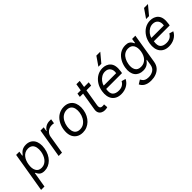

<svg xmlns="http://www.w3.org/2000/svg" viewBox="161 -1982 3397 3397"><g transform="rotate(-45 1859.0 -284.0)"><path d="M122.9 -545.5H203.8L189.6 -458.8H199.6Q217.7 -482.2 235.6 -499.8Q253.6 -517.4 274 -529.1Q294.4 -540.8 318.5 -546.7Q342.7 -552.6 372.9 -552.6Q424.4 -552.6 463.8 -532.8Q503.2 -513.1 527.9 -476.4Q552.6 -439.6 561.1 -387.8Q569.6 -335.9 558.9 -271.3Q548.3 -206.7 522.5 -154.5Q496.8 -102.3 459.9 -65.3Q422.9 -28.4 377.1 -8.5Q331.3 11.4 280.5 11.4Q252.1 11.4 230.6 6Q209.2 0.7 192.5 -10.7Q175.8 -22 162.5 -40.1Q149.1 -58.2 137.1 -83.8H130L81.7 204.5H-2.8ZM175.4 -122.2Q206 -63.9 282 -63.9Q324.9 -63.9 358 -82.2Q391 -100.5 415 -130.1Q438.9 -159.8 453.8 -197.3Q468.8 -234.7 475.1 -272.7Q479.8 -301.5 479.6 -327.4Q479.4 -353.3 474.4 -376.8Q469.5 -399.9 459.3 -418.5Q449.2 -437.1 433.8 -450.3Q418.3 -463.4 397.5 -470.3Q376.8 -477.3 350.1 -477.3Q306.5 -477.3 273.6 -459.9Q240.8 -442.5 217.5 -413.7Q194.2 -384.9 180 -348.2Q165.8 -311.4 159.8 -272.7Q144.2 -179 175.4 -122.2Z M732.2 -545.5H813.2L799 -463.1H804.7Q816.1 -484.4 833.3 -501.2Q850.5 -518.1 871.3 -529.8Q892 -541.5 915.3 -547.8Q938.6 -554 962.4 -554H980.5Q987.9 -554 994.9 -553.8Q1001.8 -553.6 1006.4 -552.6L992.2 -467.3Q990.1 -468 985.1 -468.9Q980.1 -469.8 973.2 -470.7Q966.3 -471.6 957.9 -472.3Q949.6 -473 941.1 -473Q912.3 -473 885.8 -464Q859.4 -454.9 837.9 -438Q816.4 -421.2 801.7 -397.5Q786.9 -373.9 782 -345.2L725.1 0H641.3Z M1035.5 -275.6Q1041.5 -312.9 1054 -347.7Q1066.4 -382.5 1084.7 -413.4Q1103 -444.2 1127.3 -469.8Q1151.6 -495.4 1181.5 -513.7Q1211.3 -532 1246.6 -542.3Q1282 -552.6 1322.4 -552.6Q1378.9 -552.6 1421.9 -531.8Q1464.8 -511 1491.7 -473.2Q1518.5 -435.4 1528.1 -382.3Q1537.6 -329.2 1527 -264.2Q1517 -202.4 1491.1 -151.6Q1465.2 -100.9 1427.4 -64.6Q1389.6 -28.4 1341.8 -8.5Q1294 11.4 1240.1 11.4Q1164.8 11.4 1114 -24.5Q1061.8 -61.1 1041.7 -124.3Q1021.7 -187.5 1035.5 -275.6ZM1117.2 -165.5Q1121.8 -142.8 1131.4 -123.9Q1141 -105.1 1156.4 -91.8Q1171.9 -78.5 1193 -71.2Q1214.1 -63.9 1241.5 -63.9Q1299.4 -63.9 1341.6 -93.4Q1384.6 -123.6 1410.7 -171Q1436.8 -218.4 1446 -275.6Q1454.5 -329.5 1445.3 -375Q1440.7 -398.1 1430.8 -416.9Q1420.8 -435.7 1405.5 -449.2Q1390.3 -462.7 1369.3 -470Q1348.4 -477.3 1321 -477.3Q1291.2 -477.3 1265.6 -468.9Q1240.1 -460.6 1218.9 -446Q1197.8 -431.5 1180.8 -411.4Q1163.7 -391.3 1150.9 -367.5Q1138.1 -343.8 1129.6 -317.5Q1121.1 -291.2 1116.5 -264.2Q1108 -211.6 1117.2 -165.5Z M1657 -545.5H1739L1760.7 -676.1H1844.5L1822.8 -545.5H1939.6L1928.3 -474.4H1810.7L1757.8 -156.2Q1753.6 -129.6 1757.1 -113.5Q1760.7 -97.3 1769.5 -88.4Q1778.4 -79.5 1791 -76.7Q1803.6 -73.9 1817.5 -73.9Q1831.3 -73.9 1840.2 -75.5Q1849.1 -77.1 1854.4 -78.1L1860.1 -2.8Q1850.5 0.4 1834.3 3.7Q1818.2 7.1 1794.7 7.1Q1758.2 7.1 1728 -8.2Q1712.4 -15.6 1700.1 -27.3Q1687.9 -39.1 1680.2 -54.7Q1672.6 -70.3 1669.9 -90Q1667.3 -109.7 1671.2 -133.5L1727.3 -474.4H1645.6Z M1995 -268.5Q2002.1 -310.4 2015.4 -347.3Q2028.8 -384.2 2050.1 -416.5Q2071 -448.5 2096.9 -473.7Q2122.9 -498.9 2152.9 -516.5Q2182.9 -534.1 2216.8 -543.3Q2250.7 -552.6 2287.6 -552.6Q2308.9 -552.6 2329.7 -549.2Q2350.5 -545.8 2369.7 -538.5Q2388.8 -531.2 2406.2 -519.9Q2423.7 -508.5 2437.9 -492.5Q2452.4 -476.6 2462.7 -455.6Q2473 -434.7 2478 -408.4Q2483 -382.1 2482.8 -350.1Q2482.6 -318.2 2476.6 -279.8L2470.9 -244.3H2074.2Q2058.6 -144.2 2097.7 -104Q2136.7 -63.9 2215.2 -63.9Q2267 -63.9 2304.7 -85Q2342.3 -106.2 2365.8 -149.1L2442.5 -126.4Q2426.1 -92 2400.4 -66.1Q2374.6 -40.1 2343 -22.9Q2311.4 -5.7 2275.4 2.8Q2239.3 11.4 2202.4 11.4Q2143.5 11.4 2099.8 -8.9Q2056.1 -29.1 2029.5 -65.9Q2002.8 -102.6 1993.8 -154.1Q1984.7 -205.6 1995 -268.5ZM2085.9 -316.8H2397Q2409.4 -386.7 2376.4 -431.8Q2343.4 -477.3 2274.9 -477.3Q2229.8 -477.3 2189.3 -453.5Q2171.2 -442.8 2154.5 -428.1Q2137.8 -413.4 2123.9 -395.4Q2110.1 -377.5 2100.1 -357.6Q2090.2 -337.7 2085.9 -316.8ZM2255 -619.3 2368.6 -784.1H2466.6L2328.8 -619.3Z M2614.3 59.7Q2618.6 67.1 2623.9 75.8Q2629.3 84.5 2636.4 94.1Q2643.5 103.7 2653.6 112.4Q2663.7 121.1 2677.7 127.7Q2691.8 134.2 2710.8 138.1Q2729.8 142 2755 142Q2820.7 142 2870 110.1Q2919.4 78.1 2931.1 9.9L2948.2 -100.9H2941.1Q2923.7 -77.4 2905.4 -60Q2887.1 -42.6 2866.3 -31.2Q2845.5 -19.9 2821.4 -14.2Q2797.2 -8.5 2767.8 -8.5Q2718.4 -8.5 2678.8 -26.3Q2639.2 -44 2613.6 -78.1Q2588.1 -112.2 2578.8 -161.9Q2569.6 -211.6 2580.3 -275.6Q2586.3 -311.4 2598.2 -345.9Q2610.1 -380.3 2627.8 -411Q2645.6 -441.8 2668.9 -467.9Q2692.1 -494 2721.1 -512.8Q2750 -531.6 2784.4 -542.1Q2818.9 -552.6 2858.7 -552.6Q2911.9 -552.6 2940.7 -535.2Q2953.1 -527.7 2962 -519.5Q2970.9 -511.4 2977.8 -502Q2984.7 -492.5 2990.4 -481.9Q2996.1 -471.2 3002.1 -458.8H3010.7L3024.9 -545.5H3105.8L3013.5 15.6Q3001.8 85.9 2962.7 130.3Q2943.2 152.3 2919 168.5Q2894.9 184.7 2867 195.1Q2839.1 205.6 2808.4 210.8Q2777.7 215.9 2745 215.9Q2699.2 215.9 2664.8 206.9Q2630.3 197.8 2605.6 182.5Q2581 167.3 2564.8 147.5Q2548.7 127.8 2539.1 106.5ZM2680 -137.8Q2709.9 -83.8 2789.1 -83.8Q2831.7 -83.8 2864.3 -99.4Q2897 -115.1 2920.5 -141.7Q2943.9 -168.3 2958.5 -203.3Q2973 -238.3 2979.4 -277Q2993.6 -365.8 2961.6 -421.5Q2929.3 -477.3 2853 -477.3Q2824.6 -477.3 2800.8 -469.5Q2777 -461.6 2757.5 -448Q2737.9 -434.3 2722.5 -415.3Q2707 -396.3 2695.5 -374.1Q2683.9 -351.9 2676.1 -327.2Q2668.3 -302.6 2664.1 -277Q2649.5 -191.8 2680 -137.8Z M3188.2 -268.5Q3195.3 -310.4 3208.6 -347.3Q3221.9 -384.2 3243.3 -416.5Q3264.2 -448.5 3290.1 -473.7Q3316.1 -498.9 3346.1 -516.5Q3376.1 -534.1 3410 -543.3Q3443.9 -552.6 3480.8 -552.6Q3502.1 -552.6 3522.9 -549.2Q3543.7 -545.8 3562.9 -538.5Q3582 -531.2 3599.4 -519.9Q3616.8 -508.5 3631 -492.5Q3645.6 -476.6 3655.9 -455.6Q3666.2 -434.7 3671.2 -408.4Q3676.1 -382.1 3676 -350.1Q3675.8 -318.2 3669.7 -279.8L3664.1 -244.3H3267.4Q3251.8 -144.2 3290.8 -104Q3329.9 -63.9 3408.4 -63.9Q3460.2 -63.9 3497.9 -85Q3535.5 -106.2 3558.9 -149.1L3635.7 -126.4Q3619.3 -92 3593.6 -66.1Q3567.8 -40.1 3536.2 -22.9Q3504.6 -5.7 3468.6 2.8Q3432.5 11.4 3395.6 11.4Q3336.6 11.4 3293 -8.9Q3249.3 -29.1 3222.7 -65.9Q3196 -102.6 3187 -154.1Q3177.9 -205.6 3188.2 -268.5ZM3279.1 -316.8H3590.2Q3602.6 -386.7 3569.6 -431.8Q3536.6 -477.3 3468 -477.3Q3422.9 -477.3 3382.5 -453.5Q3364.3 -442.8 3347.7 -428.1Q3331 -413.4 3317.1 -395.4Q3303.3 -377.5 3293.3 -357.6Q3283.4 -337.7 3279.1 -316.8ZM3448.2 -619.3 3561.8 -784.1H3659.8L3522 -619.3Z"/></g></svg>

Font: Inter P
Style: Italic
Weight: 400
Italic angle: -9.40001°
Designer: Rasmus Andersson
Foundry: rsms
Version: Version 3.018;git-588b23468